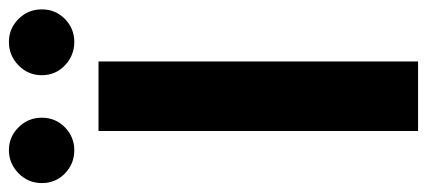

<svg xmlns="http://www.w3.org/2000/svg" viewBox="-338 -658 935 420"><g transform="rotate(-90 129.0 -447.5)"><path d="M-61 -823Q-61 -853 -39.5 -874Q-18 -895 11 -895Q40 -895 61 -874Q82 -853 82 -823Q82 -793 61 -772.5Q40 -752 11 -752Q-19 -752 -40 -772.5Q-61 -793 -61 -823ZM175 -823Q175 -853 196.5 -874Q218 -895 248 -895Q277 -895 298 -874Q319 -853 319 -823Q319 -793 298 -772.5Q277 -752 248 -752Q218 -752 196.5 -772.5Q175 -793 175 -823ZM53 -699H205V0H53Z"/></g></svg>

Font: Prompt SemiBold
Style: Regular
Weight: 600
Designer: Katatrad Team
Foundry: CadsonDemak
Version: Version 1.001